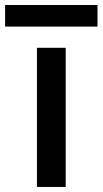

<svg xmlns="http://www.w3.org/2000/svg" viewBox="-71 -740 406 760"><path d="M189 0H75.2V-550.8H189ZM-50.8 -634.8V-720.2H314.9V-634.8Z"/></svg>

Font: PoppinsZ Medium
Style: Regular
Weight: 500
Designer: Ninad Kale (Devanagari), Jonny Pinhorn (Latin)
Foundry: Indian Type Foundry
Version: Version 3.002;FEAKit 1.0